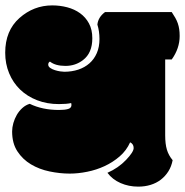

<svg xmlns="http://www.w3.org/2000/svg" viewBox="-20 -695 693 719"><path d="M352.5 -548.8Q352.5 -578.1 344.7 -603Q347.7 -630.9 373.5 -649.9H623Q630.9 -638.2 636.5 -628.2Q642.1 -618.2 645.8 -607.7Q649.4 -597.2 651.1 -585.7Q652.8 -574.2 652.8 -560.1Q652.8 -513.7 623 -472.2H598.6V-188Q598.6 -155.8 605 -134.5Q611.3 -113.3 626.5 -95.2Q622.1 -71.8 610.6 -53.5Q599.1 -35.2 582.3 -22.2Q565.4 -9.3 543.9 -2.7Q522.5 3.9 497.6 3.9Q461.9 3.9 431.4 -9.5Q400.9 -22.9 382.3 -47.9Q423.3 -65.9 452.1 -96.2Q480.5 -126 480.5 -140.6Q480.5 -155.8 467.3 -162.1Q453.6 -131.3 428.2 -109.4Q402.8 -87.4 371.8 -73Q340.8 -58.6 306.6 -51.8Q272.5 -44.9 241.2 -44.9Q204.1 -44.9 165.5 -53Q127 -61 95.9 -79.6Q64.9 -98.1 45.2 -128.2Q25.4 -158.2 25.4 -202.6Q25.4 -217.8 30 -234.1Q34.7 -250.5 43 -264.9Q51.3 -279.3 63.7 -290.5Q76.2 -301.8 91.3 -306.2Q138.7 -283.2 200.7 -283.2Q222.7 -283.2 235.1 -286.9Q247.6 -290.5 247.6 -301.8Q247.6 -302.7 247.3 -304.7Q247.1 -306.6 246.6 -309.1Q229.5 -305.2 200.7 -305.2Q156.2 -305.2 119.1 -319.6Q82 -334 55.4 -359.6Q28.8 -385.3 14.2 -420.7Q-0.5 -456.1 -0.5 -497.6Q-0.5 -580.1 52.7 -627.4Q106 -674.8 175.8 -674.8Q204.6 -674.8 231.7 -667.7Q258.8 -660.6 279.8 -645.5Q300.8 -630.4 313.2 -607.2Q325.7 -584 325.7 -551.8Q325.7 -496.6 291 -470.2Q262.7 -448.2 225.1 -448.2Q187.5 -448.2 167 -464.4Q160.6 -460.9 160.6 -453.1Q160.6 -445.8 168 -440.7Q175.3 -435.5 185.3 -432.4Q195.3 -429.2 205.3 -427.7Q215.3 -426.3 220.7 -426.3Q249 -426.3 273.2 -434.3Q297.4 -442.4 314.9 -457.8Q332.5 -473.1 342.5 -496.1Q352.5 -519 352.5 -548.8Z"/></svg>

Font: Modak sl
Style: Regular
Weight: 400
Designer: Sarang Kulkarni, Maithili Shingre, Noopur Datye
Foundry: Ek Type
Version: Version 1.036;PS Version 1.000;hotconv 1.0.79;makeotf.lib2.5